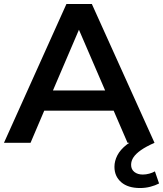

<svg xmlns="http://www.w3.org/2000/svg" viewBox="-25 -720 822 968"><path d="M-5 0 310 -700H438L754 0Q711 19 685.5 37Q660 55 648 73Q636 91 636 111Q636 134 652.5 147Q669 160 695 160Q711 160 727.5 155.5Q744 151 756 144L777 205Q758 215 733 221.5Q708 228 681 228Q620 228 586 198.5Q552 169 552 121Q552 92 566.5 63.5Q581 35 614 9Q620 5 627 0H618L548 -162H198L129 0ZM505 -264 373 -570 242 -264Z"/></svg>

Font: Montserrat Thin SemiBold
Style: Regular
Weight: 600
Version: Version 9.000